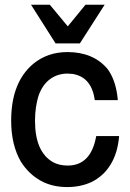

<svg xmlns="http://www.w3.org/2000/svg" viewBox="-20 -755 540 798"><path d="M374 -338.9Q360.8 -433.6 284.2 -447.3H285.2Q284.2 -447.3 283.4 -447.5Q282.7 -447.8 282.2 -447.8L258.8 -449.2Q216.8 -448.2 186.3 -424.8Q155.8 -401.4 140.1 -356.9Q133.3 -335 129.4 -308.8Q125.5 -282.7 125.5 -253.4Q125.5 -125 198.7 -82H198.2Q225.1 -66.9 261.2 -66.9Q358.4 -66.9 379.9 -189.5H475.1Q469.2 -118.2 438.7 -69.6Q408.2 -21 358.4 2.4Q336.9 12.2 312 17.3Q287.1 22.5 259.3 22.5Q195.3 22.5 147 -5.1Q98.6 -32.7 66.9 -83Q46.9 -117.2 36.6 -160.2Q26.4 -203.1 26.4 -253.4Q26.4 -412.6 118.2 -489.7Q177.7 -538.6 260.3 -538.6Q367.2 -538.6 426.3 -469.2L433.1 -459.5Q447.8 -437 457 -407.2Q466.3 -377.4 469.7 -338.9ZM312 -574.7H210.9L108.9 -735.4H187L261.7 -645.5Q280.3 -667.5 298.8 -690.7Q317.4 -713.9 335.4 -735.4H415Z"/></svg>

Font: SolaimanLipi
Style: Bold
Weight: 700
Designer: Solaiman Karim
Foundry: Al Mamun Sumon
Version: Version 2.000